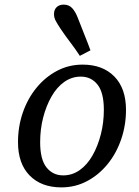

<svg xmlns="http://www.w3.org/2000/svg" viewBox="-20 -800 604 832"><path d="M246 12Q159 12 108.5 -39.5Q58 -91 58 -184Q58 -252 79 -312.5Q100 -373 138 -419.5Q176 -466 227 -493Q278 -520 338 -520Q425 -520 475.5 -468.5Q526 -417 526 -324Q526 -257 505 -196Q484 -135 446 -88.5Q408 -42 357 -15Q306 12 246 12ZM254 -40Q293 -40 325.5 -63Q358 -86 381 -126.5Q404 -167 417 -218Q430 -269 430 -324Q430 -399 402.5 -433.5Q375 -468 330 -468Q291 -468 258.5 -445Q226 -422 203 -381.5Q180 -341 167 -290.5Q154 -240 154 -184Q154 -109 181.5 -74.5Q209 -40 254 -40ZM372 -582 326 -558Q305 -590 285 -616Q265 -642 244 -673Q228 -697 221 -710.5Q214 -724 214 -739Q214 -758 225.5 -769Q237 -780 256 -780Q279 -780 293 -764.5Q307 -749 317 -723Q331 -686 344.5 -653Q358 -620 372 -582Z"/></svg>

Font: Source Serif 4 Caption
Style: Italic
Weight: 400
Italic angle: -12°
Designer: Frank Grießhammer
Foundry: Adobe Systems Incorporated
Version: Version 4.004;hotconv 1.0.117;makeotfexe 2.5.65602